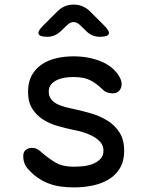

<svg xmlns="http://www.w3.org/2000/svg" viewBox="-20 -805 640 835"><path d="M301 10Q271 10 243 6Q215 2 190.5 -7.5Q166 -17 143.5 -32.5Q121 -48 101 -71Q91 -82 86 -96Q81 -110 81 -124Q81 -146 93 -154Q105 -162 119 -162Q130 -162 139 -158Q148 -154 159 -144Q191 -116 221.5 -98Q252 -80 300 -80Q317 -80 339.5 -82Q362 -84 382 -91.5Q402 -99 416 -113Q430 -127 430 -150Q430 -172 416 -187.5Q402 -203 382 -213.5Q362 -224 339.5 -230.5Q317 -237 300 -240Q266 -247 231 -257Q196 -267 167.5 -285Q139 -303 120.5 -332Q102 -361 102 -406Q102 -448 118 -477Q134 -506 161 -524.5Q188 -543 224 -551.5Q260 -560 300 -560Q365 -560 418 -538.5Q471 -517 497 -475Q504 -464 506.5 -455Q509 -446 509 -439Q509 -423 499 -411Q489 -399 469 -399Q460 -399 448 -402.5Q436 -406 425 -417Q401 -441 373.5 -455.5Q346 -470 300 -470Q278 -470 258.5 -466.5Q239 -463 224 -455Q209 -447 200.5 -435.5Q192 -424 192 -407Q192 -387 202.5 -373.5Q213 -360 229.5 -352Q246 -344 265 -339Q284 -334 300 -331Q338 -323 377 -311.5Q416 -300 448 -280Q480 -260 500 -228.5Q520 -197 520 -149Q520 -105 502 -74.5Q484 -44 454 -25.5Q424 -7 384.5 1.5Q345 10 301 10ZM186 -645Q153 -645 148 -657Q143 -669 166 -692L229 -755Q244 -770 261.5 -777.5Q279 -785 300 -785Q321 -785 339 -777.5Q357 -770 372 -755L434 -693Q458 -669 453 -657Q448 -645 414 -645Q397 -645 382.5 -651Q368 -657 356 -669L329 -695Q315 -709 300 -709Q285 -709 271 -695L243 -668Q231 -657 217 -651Q203 -645 186 -645Z"/></svg>

Font: Maple Mono NF CN
Style: Regular
Weight: 400
Monospace: yes
Designer: subframe7536
Version: Version 7.000